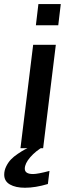

<svg xmlns="http://www.w3.org/2000/svg" viewBox="-60 -718 334 930"><path d="M91.8 -9.3 150.9 -8.3Q112.8 13.2 86.4 43.7Q60.1 74.2 60.1 99.1Q60.1 125 100.1 125Q122.6 125 179.7 109.9L171.9 173.3Q111.3 191.4 61 191.4Q15.6 191.4 -12 175.5Q-39.6 159.7 -39.6 127.9Q-39.6 107.4 -29.8 87.6Q-20 67.9 -6.8 54.2Q6.3 40.5 26.6 26.9Q46.9 13.2 60.3 6.1Q73.7 -1 91.8 -9.3ZM39.1 0 100.6 -501H210.4L148.9 0ZM113.8 -595.7 126 -698.2H234.4L222.2 -595.7Z"/></svg>

Font: Muli
Style: Semi-BoldItalic
Weight: 600
Italic angle: -7°
Designer: Vernon Adams
Foundry: newtypography
Version: Version 2.0; ttfautohint (v1.00rc1.2-2d82) -l 8 -r 50 -G 200